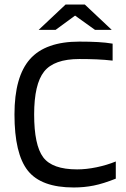

<svg xmlns="http://www.w3.org/2000/svg" viewBox="-20 -821 558 849"><path d="M321 -72Q362 -72 407.5 -81.5Q453 -91 492 -107V-31Q437 -9 394.5 -0.5Q352 8 306 8Q162 8 103 -66.5Q44 -141 44 -315Q44 -482 112.5 -559.5Q181 -637 331 -637Q377 -637 413 -635Q449 -633 478 -628V-553Q443 -557 407.5 -558.5Q372 -560 331 -560Q219 -560 175 -504.5Q131 -449 131 -315Q131 -179 171 -125.5Q211 -72 321 -72ZM474 -689H400L312 -752L226 -689H151L270 -801H355Z"/></svg>

Font: Blinker
Style: Regular
Weight: 400
Designer: Juergen Huber
Foundry: supertype
Version: Version 1.017;hotconv 1.0.117;makeotfexe 2.5.65602